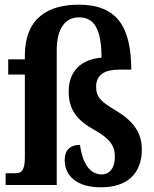

<svg xmlns="http://www.w3.org/2000/svg" viewBox="-20 -789 659 819"><path d="M411 10C520 10 585 -46 585 -152C585 -226 544 -276 475 -317C413 -354 390 -373 390 -419C390 -471 428 -492 488 -492H540C539 -673 481 -769 316 -769C186 -769 86 -713 86 -551V-536H15V-471H86V-117C86 -58 69 -50 45 -50H4V0H222V-574C222 -669 259 -715 317 -715C381 -715 413 -666 413 -543C334 -537 273 -492 273 -399C273 -323 305 -278 382 -235C449 -198 470 -167 470 -120C470 -72 447 -45 414 -45C361 -45 332 -95 321 -171C288 -171 256 -157 256 -106C256 -39 307 10 411 10Z"/></svg>

Font: Noto Serif Thai Condensed
Style: Bold
Weight: 700
Width: 3
Designer: Monotype Design Team
Foundry: Monotype Imaging Inc.
Version: Version 2.002